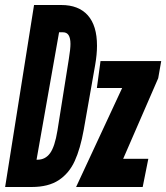

<svg xmlns="http://www.w3.org/2000/svg" viewBox="-40 -747 664 767"><path d="M96 -727H205Q274 -727 310.8 -685.8Q347.5 -644.5 347.5 -564.5Q347.5 -529.5 340 -486.5L294.5 -228.5Q281 -153 258.5 -103.8Q236 -54.5 194.5 -27.2Q153 0 87 0H-19.5ZM189.5 -225.5 235 -511.5Q241.5 -551.5 241.5 -571.5Q241.5 -618 212 -618H196L106 -109H110Q141 -109 160 -135Q179 -161 189.5 -225.5ZM448 -395.5H347L361.5 -503H604L592 -434.5L452 -112.5H552.5L530 0H264Z"/></svg>

Font: JuliaMono BoldItalic
Style: Regular
Weight: 700
Italic angle: -9°
Monospace: yes
Designer: cormullion
Foundry: corm
Version: Version 0.049; ttfautohint (v1.8.4)